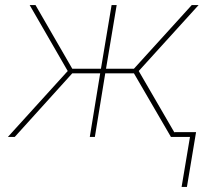

<svg xmlns="http://www.w3.org/2000/svg" viewBox="-20 -540 840 757"><path d="M696 197 729 0H654L508 -251H395L354 0H334L375 -251H265L38 0H11L247 -260L97 -520H120L265 -269H378L420 -520H440L398 -269H508L736 -520H763L527 -260L668 -17V-19H753L717 197Z"/></svg>

Font: Iosevka Aile Thin
Style: Italic
Weight: 100
Italic angle: -9°
Designer: Belleve Invis
Foundry: Belleve Invis
Version: Version 31.1.0; ttfautohint (v1.8.4)